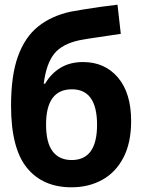

<svg xmlns="http://www.w3.org/2000/svg" viewBox="-20 -787 603 817"><path d="M284 10Q162 10 94.5 -73Q27 -156 27 -337Q27 -466 56.5 -547.5Q86 -629 142 -674Q198 -719 279 -737Q300 -741 333.5 -746.5Q367 -752 405.5 -757.5Q444 -763 480 -767L494 -643Q450 -636 400 -629Q350 -622 319 -616Q244 -600 210.5 -558Q177 -516 166 -431H172Q197 -474 237.5 -498.5Q278 -523 333 -523Q426 -523 482 -457Q538 -391 538 -272Q538 -179 505 -116Q472 -53 414.5 -21.5Q357 10 284 10ZM285 -106Q393 -106 393 -256Q393 -407 286 -407Q176 -407 176 -257Q176 -180 204 -143Q232 -106 285 -106Z"/></svg>

Font: Noto Sans Mono SemiCondensed
Style: Bold
Weight: 700
Width: 4
Designer: Monotype Design Team
Foundry: Monotype Imaging Inc.
Version: Version 2.014